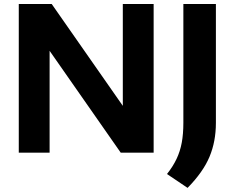

<svg xmlns="http://www.w3.org/2000/svg" viewBox="-20 -760 1169 956"><path d="M73.5 0V-740H237.5L591.5 -233V-740H745V0H581L227 -507V0ZM914 175.5 811.5 106.5Q841.5 68.5 859.2 31Q877 -6.5 885 -49.8Q893 -93 893 -148.5V-740H1055V-148Q1055 -55.5 1023.2 20.5Q991.5 96.5 914 175.5Z"/></svg>

Font: Encode Sans Semi Expanded
Style: Bold
Weight: 700
Width: 6
Designer: Multiple Designers
Foundry: Impallari Type
Version: Version 3.000; ttfautohint (v1.8.3) -l 8 -r 50 -G 200 -x 14 